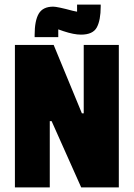

<svg xmlns="http://www.w3.org/2000/svg" viewBox="-20 -817 583 837"><path d="M498 0H334L205 -289H197V0H45V-621H214L337 -323H345V-621H498ZM419 -797V-789Q419 -729 402 -697.5Q385 -666 333 -666Q302 -666 257 -681L234 -689V-655H131V-665Q131 -727 149 -757.5Q167 -788 212 -788Q230 -788 297 -770L316 -766V-797Z"/></svg>

Font: Passion One
Style: Regular
Weight: 400
Designer: Alejandro Lo Celso
Foundry: Fontstage
Version: Version 1.001